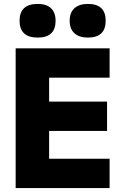

<svg xmlns="http://www.w3.org/2000/svg" viewBox="-20 -961 640 981"><path d="M60 0V-714H540V-564H231V-442H527V-292H231V-150H540V0ZM429 -769Q385 -769 360.5 -791Q336 -813 336 -855Q336 -897 360.5 -919Q385 -941 429 -941Q520 -941 520 -855Q520 -769 429 -769ZM173 -769Q80 -769 80 -855Q80 -941 173 -941Q217 -941 240.5 -919Q264 -897 264 -855Q264 -769 173 -769Z"/></svg>

Font: Noto Sans Mono Black
Style: Regular
Weight: 900
Designer: Monotype Design Team
Foundry: Monotype Imaging Inc.
Version: Version 2.014